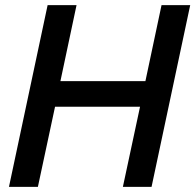

<svg xmlns="http://www.w3.org/2000/svg" viewBox="-20 -730 763 750"><path d="M166 -710H279L216 -413H548L611 -710H723L572 0H460L527 -313H195L128 0H15Z"/></svg>

Font: Raleway Thin SemiBold
Style: Italic
Weight: 600
Italic angle: -12°
Version: Version 4.026